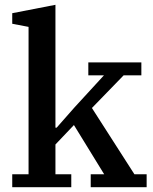

<svg xmlns="http://www.w3.org/2000/svg" viewBox="-20 -780 637 800"><path d="M31 -54H99V-668L31 -681V-725L211 -760V-248H216L290 -332L413 -466H348V-520H569V-466H495L363 -330L540 -54H591V0H358V-54H414L288 -259L211 -178V-54H277V0H31Z"/></svg>

Font: IBM Plex Serif Medium
Style: Regular
Weight: 500
Designer: Mike Abbink, Paul van der Laan, Pieter van Rosmalen
Foundry: Bold Monday
Version: Version 2.5